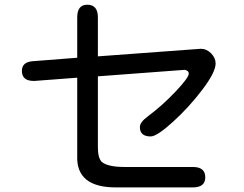

<svg xmlns="http://www.w3.org/2000/svg" viewBox="-20 -774 1040 817"><path d="M308.6 -112.3V-443.4L127.9 -429.7H123Q73.2 -429.7 73.2 -472.7Q73.2 -510.7 121.1 -513.7L308.6 -528.3V-700.2Q308.6 -753.9 351.6 -753.9Q396.5 -753.9 396.5 -700.2V-534.2L834 -566.4Q859.4 -566.4 878.4 -546.9Q897.5 -527.3 897.5 -503.9Q897.5 -466.8 840.8 -392.1Q784.2 -317.4 715.8 -255.4Q647.5 -193.4 621.1 -193.4Q575.2 -193.4 575.2 -233.4Q575.2 -253.9 608.4 -278.3Q669.9 -324.2 726.6 -383.8Q783.2 -443.4 783.2 -460.9Q783.2 -473.6 766.6 -476.6H762.7L396.5 -449.2V-147.5Q396.5 -101.6 413.1 -85Q438.5 -63.5 510.7 -63.5H800.8Q853.5 -63.5 853.5 -19.5Q853.5 23.4 800.8 23.4H477.5Q302.7 25.4 308.6 -112.3Z"/></svg>

Font: jf-openhuninn-2.1
Style: Regular
Weight: 400
Designer: [Kosugi Maru]
Designed by MOTOYA      

[Varela Round]
Joe Prince (Latin component); Avraham Cornfeld (Hebrew component)
Foundry: justfont Co., Ltd.
Version: 2.1